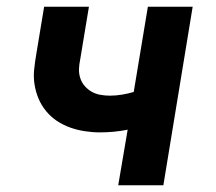

<svg xmlns="http://www.w3.org/2000/svg" viewBox="-20 -550 640 570"><path d="M331 0 359 -165Q339 -161 318.5 -159Q298 -157 277 -157Q254 -157 231.5 -160.5Q209 -164 188 -171.5Q167 -179 149 -191Q131 -203 117 -220Q103 -237 94.5 -257Q86 -277 82.5 -299.5Q79 -322 81.5 -345Q84 -368 88 -391L111 -530H244L218 -373Q215 -359 214.5 -345Q214 -331 218.5 -317.5Q223 -304 232 -294Q241 -284 252.5 -277.5Q264 -271 278 -268.5Q292 -266 306 -266Q324 -266 342 -269Q360 -272 377 -277L419 -530H552L465 0Z"/></svg>

Font: Iosevka Curly XBdEx
Style: Italic
Weight: 800
Width: 7
Italic angle: -9°
Monospace: yes
Designer: Belleve Invis
Foundry: Belleve Invis
Version: Version 11.1.0; ttfautohint (v1.8.3)